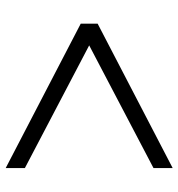

<svg xmlns="http://www.w3.org/2000/svg" viewBox="4 -690 618 665"><g transform="rotate(90 312.5 -358.0)"><path d="M562.5 -581.1V-647.5L62.5 -387.7V-329.1L562.5 -69.3V-135.7L137.7 -358.4Z"/></g></svg>

Font: Dotum
Style: Regular
Weight: 400
Version: Version 2.21